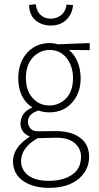

<svg xmlns="http://www.w3.org/2000/svg" viewBox="-20 -704 478 931"><path d="M220.7 -192.4Q162.1 -192.4 127.9 -242.2Q105.5 -277.3 105.5 -324.2Q105.5 -413.1 168 -448.2Q192.4 -461.9 219.7 -461.9Q279.3 -461.9 311.5 -410.2Q334 -374 334 -324.2Q334 -240.2 273.4 -206.1Q248 -192.4 220.7 -192.4ZM220.7 -495.1Q147.5 -495.1 102.5 -437.5Q68.4 -390.6 68.4 -324.2Q69.3 -227.5 136.7 -182.6Q85.9 -162.1 80.1 -115.2Q79.1 -110.4 79.1 -106.4Q79.1 -62.5 122.1 -43Q124 -42 125 -42Q43.9 9.8 43 77.1Q43 154.3 119.1 188.5Q161.1 207 215.8 207Q333 207 384.8 138.7Q412.1 102.5 412.1 55.7Q412.1 -23.4 335 -54.7Q297.9 -68.4 250 -68.4L164.1 -67.4Q128.9 -67.4 118.2 -97.7Q115.2 -105.5 115.2 -112.3Q115.2 -148.4 156.2 -164.1Q162.1 -167 167 -168Q191.4 -159.2 219.7 -159.2Q294.9 -159.2 337.9 -216.8Q371.1 -260.7 371.1 -324.2Q370.1 -414.1 314.5 -461.9L415 -460.9V-495.1L260.7 -489.3Q241.2 -495.1 220.7 -495.1ZM215.8 172.9Q126 172.9 93.8 121.1Q82 100.6 82 77.1Q83 10.7 163.1 -34.2H172.9L250 -36.1Q332 -38.1 362.3 13.7Q373 33.2 373 55.7Q373 134.8 291 162.1Q257.8 172.9 215.8 172.9ZM121.1 -679.7Q122.1 -613.3 179.7 -588.9Q202.1 -580.1 225.6 -580.1Q286.1 -580.1 316.4 -626Q332 -649.4 334 -679.7L302.7 -681.6Q295.9 -631.8 251 -617.2Q239.3 -613.3 227.5 -613.3Q182.6 -613.3 162.1 -651.4Q155.3 -666 153.3 -683.6Z"/></svg>

Font: Yaldevi Colombo ExtraLight
Style: Regular
Weight: 275
Designer: Sol Matas, Denzil Rajitha, Kosala Senevirathne and Pathum Egodawatta
Foundry: Mooniak
Version: Version 1.020 ; ttfautohint (v1.6)